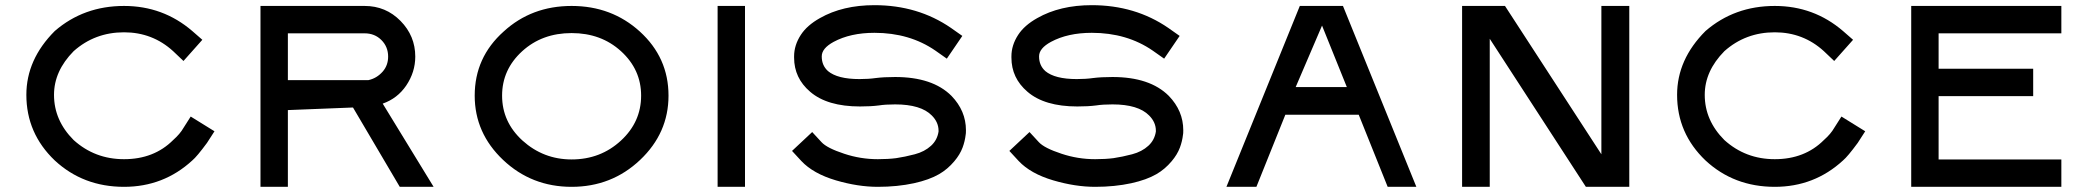

<svg xmlns="http://www.w3.org/2000/svg" viewBox="-20 -723 8094 743"><path d="M781 -170Q742 -117 724 -102Q613 0 460 0Q302 0 192 -102Q82 -207 82 -356Q82 -493 192 -603Q304 -700 460 -700Q611 -700 724 -603L763 -569L690 -487L650 -525Q570 -598 460 -598Q347 -598 265 -525Q189 -448 189 -356Q189 -257 265 -181Q347 -107 460 -107Q576 -107 650 -181Q677 -205 690 -228L718 -272L810 -215Z M1587 -504Q1587 -444 1552 -392Q1518 -342 1461 -322L1658 0H1527L1346 -307L1094 -297V0H988V-700H1391Q1473 -700 1530 -642Q1587 -584 1587 -504ZM1094 -413H1406Q1438 -420 1461 -446Q1482 -470 1482 -504Q1482 -542 1456 -568Q1430 -594 1391 -594H1094Z M2456 -601Q2567 -500 2567 -353Q2567 -208 2457 -104Q2347 0 2192 0Q2037 0 1927 -104Q1817 -208 1817 -353Q1817 -501 1929 -601Q2037 -700 2192 -700Q2347 -700 2456 -601ZM1923 -353Q1923 -251 2002 -179Q2083 -106 2192 -106Q2304 -106 2383 -179Q2461 -251 2461 -353Q2461 -454 2383 -525Q2306 -595 2192 -595Q2078 -595 2001 -525Q1923 -454 1923 -353Z M2863 -700V0H2757V-700Z M3369 -421Q3400 -425 3444 -425Q3589 -425 3662 -352Q3718 -294 3718 -219Q3718 -205 3717 -202Q3714 -176 3705 -152Q3695 -125 3673 -99Q3647 -68 3614 -49Q3576 -27 3517 -14Q3453 0 3377 0Q3300 0 3215 -25Q3127 -51 3081 -100L3045 -139L3123 -212L3159 -173Q3180 -150 3247 -128Q3310 -107 3377 -107Q3417 -107 3448 -111Q3482 -116 3520 -126Q3558 -136 3583 -159Q3607 -181 3612 -214V-217Q3612 -250 3586 -276Q3544 -319 3444 -319Q3406 -319 3381 -315Q3350 -311 3308 -311Q3181 -311 3115 -368Q3053 -421 3053 -500V-505Q3053 -548 3079 -588Q3103 -625 3153 -653Q3241 -703 3364 -703Q3532 -703 3660 -615L3704 -584L3644 -496L3600 -527Q3500 -596 3364 -596Q3271 -596 3206 -561Q3160 -536 3160 -505V-504Q3160 -470 3184 -448Q3221 -417 3306 -417Q3341 -417 3369 -421Z M4210 -421Q4241 -425 4285 -425Q4430 -425 4503 -352Q4559 -294 4559 -219Q4559 -205 4558 -202Q4555 -176 4546 -152Q4536 -125 4514 -99Q4488 -68 4455 -49Q4417 -27 4358 -14Q4294 0 4218 0Q4141 0 4056 -25Q3968 -51 3922 -100L3886 -139L3964 -212L4000 -173Q4021 -150 4088 -128Q4151 -107 4218 -107Q4258 -107 4289 -111Q4323 -116 4361 -126Q4399 -136 4424 -159Q4448 -181 4453 -214V-217Q4453 -250 4427 -276Q4385 -319 4285 -319Q4247 -319 4222 -315Q4191 -311 4149 -311Q4022 -311 3956 -368Q3894 -421 3894 -500V-505Q3894 -548 3920 -588Q3944 -625 3994 -653Q4082 -703 4205 -703Q4373 -703 4501 -615L4545 -584L4485 -496L4441 -527Q4341 -596 4205 -596Q4112 -596 4047 -561Q4001 -536 4001 -505V-504Q4001 -470 4025 -448Q4062 -417 4147 -417Q4182 -417 4210 -421Z M5350 0 5238 -279H4954L4842 0H4726L5010 -700H5177L5461 0ZM4994 -386H5192L5096 -624Z M6285 -700V0H6117L5745 -573V0H5638V-700H5804L6177 -126V-700Z M7169 -170Q7130 -117 7112 -102Q7001 0 6848 0Q6690 0 6580 -102Q6470 -207 6470 -356Q6470 -493 6580 -603Q6692 -700 6848 -700Q6999 -700 7112 -603L7151 -569L7078 -487L7038 -525Q6958 -598 6848 -598Q6735 -598 6653 -525Q6577 -448 6577 -356Q6577 -257 6653 -181Q6735 -107 6848 -107Q6964 -107 7038 -181Q7065 -205 7078 -228L7106 -272L7198 -215Z M7957 -594H7482V-457H7848V-351H7482V-106H7957V0H7376V-700H7957Z"/></svg>

Font: Teller
Style: Regular
Weight: 400
Version: Version 3.020;FEAKit 1.0